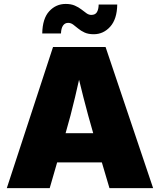

<svg xmlns="http://www.w3.org/2000/svg" viewBox="-20 -970 825 990"><path d="M15.1 0 253.4 -727.5H524.4L769.5 0H544.4L460.9 -282.2Q434.1 -374 409.7 -469.7Q385.3 -565.4 363.3 -663.1H411.6Q389.6 -565.4 367.2 -469.7Q344.7 -374 317.9 -282.2L236.3 0ZM192.4 -132.8V-283.2H592.8V-132.8ZM463.4 -793.5Q435.5 -793.5 416.3 -802.2Q397 -811 383.1 -822.8Q369.1 -834.5 357.2 -843.3Q345.2 -852.1 331.5 -852.1Q314.5 -852.1 304.9 -838.1Q295.4 -824.2 294.4 -797.4H197.8Q199.2 -874.5 233.9 -912.1Q268.6 -949.7 318.8 -949.7Q346.2 -949.7 365.7 -941.2Q385.3 -932.6 399.7 -921.4Q414.1 -910.2 426 -901.6Q438 -893.1 450.7 -893.1Q471.2 -893.1 479.7 -907.2Q488.3 -921.4 488.8 -946.8H584.5Q583.5 -871.6 548.3 -832.5Q513.2 -793.5 463.4 -793.5Z"/></svg>

Font: Inter 20pt Black
Style: Regular
Weight: 900
Version: Version 4.001;git-66647c0bb